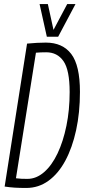

<svg xmlns="http://www.w3.org/2000/svg" viewBox="-20 -921 426 951"><path d="M110 10Q78 10 53.5 8.5Q29 7 3 3L114 -705Q165 -710 207 -710Q290 -710 333 -653.5Q376 -597 376 -466Q376 -363 357 -276Q338 -189 303.5 -125Q269 -61 220 -25.5Q171 10 110 10ZM116 -35Q160 -35 198.5 -68.5Q237 -102 265 -161Q293 -220 309 -298Q325 -376 325 -465Q325 -574 294.5 -618Q264 -662 209 -662Q181 -662 158 -660L59 -38Q74 -36 87 -35.5Q100 -35 116 -35ZM354 -901 268 -739H212L176 -901H217L245 -773L313 -901Z"/></svg>

Font: Georama Condensed Light
Style: Italic
Weight: 300
Width: 3
Italic angle: -9°
Designer: Jean-Baptiste Levee
Foundry: Production Type
Version: Version 1.000